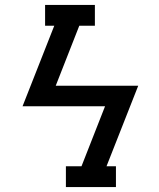

<svg xmlns="http://www.w3.org/2000/svg" viewBox="-20 -755 640 775"><path d="M246 0V-84H309L404 -326H71L199 -651H162V-735Q212 -735 262.5 -735Q313 -735 363 -735V-651H300L205 -409H538L410 -84H448V0Z"/></svg>

Font: Iosevka Slab MdExObl
Style: Regular
Weight: 500
Width: 7
Italic angle: -9°
Monospace: yes
Designer: Belleve Invis
Foundry: Belleve Invis
Version: Version 11.1.1; ttfautohint (v1.8.3)